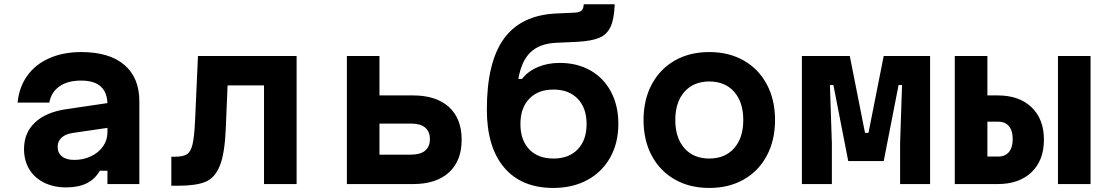

<svg xmlns="http://www.w3.org/2000/svg" viewBox="-20 -881 5290 919"><path d="M505 -270.5 326.5 -244.4Q293.1 -239.3 274.5 -222Q256 -204.6 256 -178.1Q256 -148.7 276.8 -132.2Q297.5 -115.6 335.9 -115.6Q379.7 -115.6 416.1 -133.2Q452.6 -150.7 473.5 -181Q494.3 -211.3 494.3 -247.8V-380Q494.3 -437.1 463.1 -466.2Q431.8 -495.3 368 -495.3Q303.9 -495.3 264.4 -467.5Q225 -439.8 216.2 -390H64.2Q71.5 -464.3 110.8 -518.9Q150.1 -573.5 216.4 -602.6Q282.7 -631.8 369.4 -631.8Q503.2 -631.8 575.1 -570.5Q647 -509.2 647 -395.9V0H494.3V-63.9H457.8Q435.3 -24 395.6 -4Q355.9 16 296.9 16Q236.5 16 190.6 -7Q144.6 -30 119.8 -71.4Q95 -112.9 95 -167.9Q95 -245.2 147.3 -294.6Q199.5 -344.1 297.1 -358.4L505 -389.1Z M800.1 -130.8H816.9Q855.9 -130.8 874.4 -142.5Q892.9 -154.1 901.4 -189.4Q909.9 -224.7 913.6 -302.6L927.6 -613.1H1399.7V0H1243.7V-472.3H1069.3L1060.7 -266Q1055.7 -144.9 1031.9 -86.9Q1008.1 -28.9 962.8 -10.5Q917.6 8 833.4 8H800.1Z M1640.3 -613.1H1796.3V-424.3H1956.6Q2067.8 -424.3 2128.7 -368.9Q2189.7 -313.4 2189.7 -212.2Q2189.7 -110.9 2128.7 -55.5Q2067.8 0 1956.5 0H1640.3ZM2037.7 -215.1Q2037.7 -251.6 2014.7 -270.6Q1991.8 -289.5 1947.3 -289.5H1796.3V-140.8H1947.3Q1991.8 -140.8 2014.7 -159.7Q2037.7 -178.7 2037.7 -215.1Z M2310.3 -356.6Q2310.3 -582.5 2391.7 -695.5Q2473.1 -808.4 2641.9 -816.4L2729.4 -820.4Q2753.5 -821.4 2763.2 -830.3Q2772.9 -839.1 2774.2 -860.5H2922.3Q2919.7 -789.3 2902.2 -752.2Q2884.7 -715.1 2847.9 -699.8Q2811.1 -684.5 2742.6 -680.8L2641.9 -676.2Q2562.2 -672.2 2518.9 -630.6Q2475.7 -588.9 2461.1 -503.1H2478.4Q2506.1 -539.2 2553.6 -559.6Q2601.1 -579.9 2658.8 -579.9Q2742.5 -579.9 2806.1 -543.8Q2869.7 -507.6 2904.7 -441.3Q2939.7 -374.9 2939.7 -288.6Q2939.7 -196.9 2900.9 -127.5Q2862.1 -58 2791.7 -19.7Q2721.2 18.6 2628.6 18.6Q2476.1 18.6 2393.2 -79Q2310.3 -176.6 2310.3 -356.6ZM2787.7 -287.3Q2787.7 -364.1 2745.2 -408.2Q2702.8 -452.3 2629.3 -452.3Q2555.2 -452.3 2513.1 -408.2Q2471 -364.1 2471 -287.3Q2471 -210.4 2513.1 -166.3Q2555.2 -122.2 2629.3 -122.2Q2702.8 -122.2 2745.2 -166.3Q2787.7 -210.4 2787.7 -287.3Z M3060.3 -306.6Q3060.3 -403.4 3099.6 -477.1Q3138.9 -550.8 3209.9 -591.3Q3280.9 -631.8 3374.9 -631.8Q3468.9 -631.8 3540 -591.3Q3611.1 -550.8 3650.4 -477.1Q3689.7 -403.4 3689.7 -306.6Q3689.7 -209.7 3650.4 -136Q3611.1 -62.3 3540.1 -21.9Q3469.1 18.6 3375.1 18.6Q3281.1 18.6 3210 -21.9Q3138.9 -62.3 3099.6 -136Q3060.3 -209.7 3060.3 -306.6ZM3537.7 -306.6Q3537.7 -391.8 3494.2 -441.4Q3450.7 -491 3375.1 -491Q3299.5 -491 3255.9 -441.4Q3212.3 -391.8 3212.3 -306.6Q3212.3 -221.3 3255.8 -171.8Q3299.3 -122.2 3374.9 -122.2Q3450.5 -122.2 3494.1 -171.8Q3537.7 -221.3 3537.7 -306.6Z M3818.2 -613.1H4047.5L4120.4 -244.9H4136.9L4209.8 -613.1H4431.8V0H4288.3V-194.9L4297.6 -474H4281L4209.9 -110H4040.1L3969 -474H3952.4L3961.7 -194.9V0H3818.2Z M4550.1 -613.1H4706.1V-424.3H4755.1Q4858.4 -424.3 4917.5 -367.6Q4976.7 -310.8 4976.7 -212.2Q4976.7 -113.6 4917.5 -56.8Q4858.4 0 4755.1 0H4550.1ZM4827.3 -215.1Q4827.3 -255.2 4809.2 -277Q4791 -298.7 4757.8 -298.7H4706.1V-131.6H4757.8Q4791 -131.6 4809.2 -153.3Q4827.3 -175.1 4827.3 -215.1ZM5043.9 -613.1H5199.9V0H5043.9Z"/></svg>

Font: Martian Mono Custom sWd Rg
Style: Regular
Weight: 400
Width: 6
Monospace: yes
Designer: Alex Havermale
Foundry: Evil Martians
Version: Version 1.000